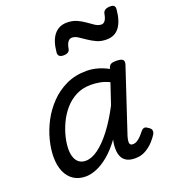

<svg xmlns="http://www.w3.org/2000/svg" viewBox="-147 -912 927 1039"><g transform="rotate(-20 317.0 -393.0)"><path d="M169 17Q129 17 100 -2Q71 -21 55.5 -56.5Q40 -92 40 -141Q40 -186 53 -237.5Q66 -289 92 -338.5Q118 -388 157.5 -429Q197 -470 249 -494.5Q301 -519 366 -519Q398 -519 430 -510Q462 -501 490 -485L491 -489Q497 -506 507 -510.5Q517 -515 535 -515Q566 -515 574.5 -505.5Q583 -496 576 -476L455 -111Q451 -97 449.5 -85Q448 -73 452.5 -66.5Q457 -60 468 -60Q481 -60 492.5 -67Q504 -74 515 -85.5Q526 -97 536 -110Q543 -119 552.5 -122Q562 -125 575 -115Q592 -105 593.5 -94.5Q595 -84 590 -74Q580 -57 561 -36Q542 -15 515.5 0.5Q489 16 454 16Q422 16 403.5 4.5Q385 -7 377.5 -25.5Q370 -44 369.5 -66Q369 -88 373 -110Q374 -112 374.5 -114.5Q375 -117 375 -120Q338 -70 301.5 -40Q265 -10 231.5 3.5Q198 17 169 17ZM130 -153Q130 -125 138 -104.5Q146 -84 161 -73.5Q176 -63 198 -63Q232 -63 270 -90.5Q308 -118 348.5 -170.5Q389 -223 428 -298L468 -417Q439 -431 413 -435.5Q387 -440 362 -440Q314 -440 276.5 -420.5Q239 -401 211.5 -369Q184 -337 166 -298.5Q148 -260 139 -222Q130 -184 130 -153ZM279 -640Q247 -640 249 -668Q255 -734 282.5 -767.5Q310 -801 356 -801Q388 -801 412.5 -790Q437 -779 457 -764.5Q477 -750 494.5 -738.5Q512 -727 530 -727Q542 -727 551 -739Q560 -751 564 -776Q569 -803 607 -803Q623 -803 629 -796.5Q635 -790 634 -776Q628 -710 602 -675.5Q576 -641 528 -641Q496 -641 471.5 -652.5Q447 -664 426.5 -678Q406 -692 388.5 -703.5Q371 -715 353 -715Q340 -715 330.5 -702Q321 -689 317 -664Q315 -652 305.5 -646Q296 -640 279 -640Z"/></g></svg>

Font: Playwrite CU
Style: Regular
Weight: 400
Designer: Veronika Burian, José Scaglione
Foundry: TypeTogether
Version: Version 1.002